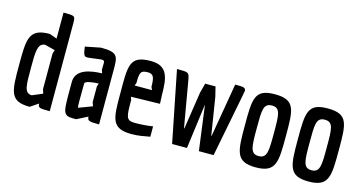

<svg xmlns="http://www.w3.org/2000/svg" viewBox="-76 -1056 2653 1399"><g transform="rotate(15 1250.5 -356.5)"><path d="M259 -34C260 -1 270 0 348 0V-659C348 -720 348 -720 259 -720V-524L203 -544C46 -544 45 -465 45 -267C45 -69 45 7 198 7ZM268 -439 259 -411V-143C261 -136 267 -118 269 -111L191 -78C132 -80 134 -136 134 -279C134 -391 135 -455 190 -459Z M637 -389 645 -365C557 -363 448 -343 448 -248V-179C448 1 451 7 548 7L631 -35C632 -4 643 0 720 0V-406C720 -513 721 -544 589 -544L473 -521C484 -444 485 -444 548 -453L602 -460C646 -466 637 -450 637 -413ZM633 -145 643 -116C543 -78 542 -78 542 -78C538 -78 537 -96 537 -128L538 -260C538 -277 592 -286 641 -287L633 -264Z M1110 -260 1107 -328C1106 -452 1096 -544 966 -544C800 -544 811 -464 811 -245C811 -67 814 7 966 7C1016 7 1055 -1 1104 -10V-88C1055 -81 1015 -78 966 -78C900 -78 900 -111 900 -232L892 -255ZM905 -363C905 -441 911 -459 966 -459C1011 -459 1017 -431 1018 -363L1028 -341H897Z M1534 -132H1531L1486 -414L1468 -487H1390L1371 -415L1328 -133H1325L1265 -480C1254 -537 1254 -537 1164 -537L1271 0H1383L1428 -340L1473 0H1584L1677 -477C1683 -508 1683 -508 1683 -511C1683 -537 1660 -537 1603 -537Z M1748 -271C1748 -72 1749 7 1902 7C2056 7 2057 -73 2057 -271C2057 -469 2057 -544 1902 -544C1749 -544 1748 -470 1748 -271ZM1902 -459C1967 -459 1967 -407 1967 -271C1967 -133 1967 -78 1902 -78C1837 -78 1837 -133 1837 -271C1837 -407 1837 -459 1902 -459Z M2147 -271C2147 -72 2148 7 2301 7C2455 7 2456 -73 2456 -271C2456 -469 2456 -544 2301 -544C2148 -544 2147 -470 2147 -271ZM2301 -459C2366 -459 2366 -407 2366 -271C2366 -133 2366 -78 2301 -78C2236 -78 2236 -133 2236 -271C2236 -407 2236 -459 2301 -459Z"/></g></svg>

Font: Economica
Style: Bold
Weight: 700
Designer: Vicente Lamonaca
Foundry: Vicente Lamonaca
Version: Version 1.100